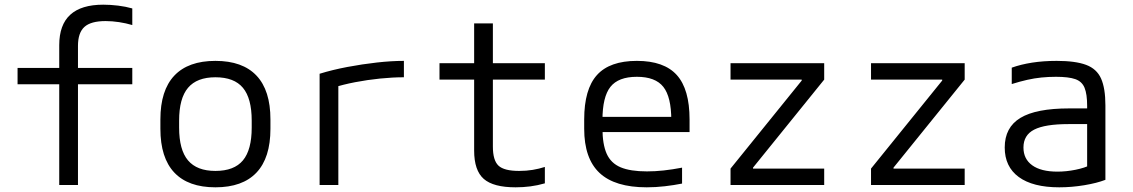

<svg xmlns="http://www.w3.org/2000/svg" viewBox="-20 -790 4840 820"><path d="M233 0V-430H55V-500H233V-597Q233 -684 280 -727Q327 -770 421 -770Q452 -770 484.5 -766Q517 -762 545 -754V-683Q518 -691 488.5 -695.5Q459 -700 431 -700Q368 -700 340.5 -675Q313 -650 313 -594V-500H545V-430H313V0Z M900 10Q784 10 724.5 -53Q665 -116 665 -240V-280Q665 -404 724.5 -467Q784 -530 900 -530Q1016 -530 1075.5 -467Q1135 -404 1135 -280V-240Q1135 -116 1075.5 -53Q1016 10 900 10ZM900 -60Q980 -60 1017.5 -105Q1055 -150 1055 -245V-275Q1055 -370 1017.5 -415Q980 -460 900 -460Q821 -460 783 -415Q745 -370 745 -275V-245Q745 -150 783 -105Q821 -60 900 -60Z M1345 -475Q1400 -492 1463.5 -504Q1527 -516 1589.5 -523Q1652 -530 1705 -530V-460Q1657 -460 1603 -454.5Q1549 -449 1497 -439Q1445 -429 1401 -415L1425 -453V0H1345Z M2182 10Q2087 10 2046 -26Q2005 -62 2005 -147V-450H1857V-520H2005V-690H2085V-520H2307V-450H2085V-164Q2085 -105 2109 -82.5Q2133 -60 2197 -60Q2228 -60 2255 -64.5Q2282 -69 2307 -77V-7Q2276 2 2245 6Q2214 10 2182 10Z M2742 10Q2606 10 2540.5 -51.5Q2475 -113 2475 -240V-280Q2475 -409 2529.5 -469.5Q2584 -530 2700 -530Q2816 -530 2870.5 -469.5Q2925 -409 2925 -280V-226H2519V-291H2871L2847 -268V-277Q2847 -376 2813 -419Q2779 -462 2700 -462Q2621 -462 2587 -419Q2553 -376 2553 -277V-243Q2553 -174 2571 -133.5Q2589 -93 2630.5 -75.5Q2672 -58 2743 -58Q2778 -58 2814.5 -62Q2851 -66 2893 -74V-6Q2858 1 2819 5.5Q2780 10 2742 10Z M3100 0V-70L3404 -446V-450H3100V-520H3500V-450L3196 -74V-70H3500V0Z M3700 0V-70L4004 -446V-450H3700V-520H4100V-450L3796 -74V-70H4100V0Z M4504 10Q4391 10 4331 -34Q4271 -78 4271 -160Q4271 -246 4338 -286.5Q4405 -327 4546 -327H4657V-260H4543Q4443 -260 4397 -236.5Q4351 -213 4351 -160Q4351 -111 4388.5 -84Q4426 -57 4496 -57Q4534 -57 4573.5 -65Q4613 -73 4638 -86L4623 -43V-338Q4623 -388 4612 -415Q4601 -442 4572.5 -452Q4544 -462 4490 -462Q4458 -462 4428 -459Q4398 -456 4367 -449Q4336 -442 4301 -431V-501Q4340 -515 4388 -522.5Q4436 -530 4493 -530Q4573 -530 4618.5 -513Q4664 -496 4682.5 -454.5Q4701 -413 4701 -340V-22Q4665 -8 4611 1Q4557 10 4504 10Z"/></svg>

Font: M PLUS Code Latin Expanded
Style: Regular
Weight: 400
Width: 7
Designer: Coji Morishita
Foundry: UNDERFOREST DESIGN
Version: Version 1.002; ttfautohint (v1.8.3)